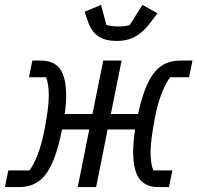

<svg xmlns="http://www.w3.org/2000/svg" viewBox="-30 -763 805 783"><path d="M447 -596C503 -596 544 -618 586 -674L612 -709L551 -743L499 -661C487 -657 470 -655 454 -655C439 -655 418 -657 404 -661L382 -743L315 -715L329 -674C349 -618 386 -596 447 -596ZM-10 0H46C136 0 187 -55 223 -235H334L287 0H362L409 -235H521C517 -211 513 -165 513 -147C513 -35 550 0 619 0H659L673 -68H595C588 -86 584 -110 584 -144C584 -172 590 -221 601 -279C618 -369 644 -422 664 -448H741L755 -516H708C618 -516 569 -462 533 -298H422L466 -516H391L347 -298H234C238 -324 240 -353 240 -369C240 -481 203 -516 134 -516H102L88 -448H158C165 -430 169 -406 169 -372C169 -340 163 -295 152 -237C135 -147 110 -94 90 -68H4Z"/></svg>

Font: LVC Sans
Style: Italic
Weight: 400
Italic angle: -11.31°
Designer: Mike Abbink, Paul van der Laan, Pieter van Rosmalen
Foundry: Bold Monday
Version: Version 3.0